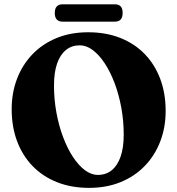

<svg xmlns="http://www.w3.org/2000/svg" viewBox="-20 -872 842 911"><path d="M398.3 -718.9Q483.2 -718.9 551 -691.9Q618.9 -665 666.8 -615.4Q714.8 -565.8 740.4 -497.3Q766 -428.9 766 -345.4Q766 -268 740.6 -201.5Q715.2 -135 667.6 -85.4Q620.1 -35.8 552.9 -8.2Q485.8 19.4 402.4 19.4Q318.2 19.4 250.5 -7.6Q182.8 -34.5 134.7 -84.1Q86.6 -133.7 61 -202.2Q35.4 -270.7 35.4 -354.2Q35.4 -431.6 60.8 -498.1Q86.1 -564.5 133.6 -614.1Q181.1 -663.7 248.1 -691.3Q315.1 -718.9 398.3 -718.9ZM567 -232.6Q567 -299.2 555.5 -361.7Q543.9 -424.2 523.7 -477.8Q503.4 -531.3 476.9 -571.5Q450.4 -611.7 420.2 -634.4Q390 -657 358.5 -657Q320.3 -657 292.9 -634.8Q265.5 -612.6 250.8 -570.3Q236.2 -528 236.2 -466.9Q236.2 -400.2 247.7 -337.6Q259.2 -275.1 279.4 -221.5Q299.6 -167.9 326 -127.6Q352.5 -87.4 382.6 -64.7Q412.8 -42.1 444.2 -42.1Q483 -42.1 510.3 -64.3Q537.6 -86.6 552.3 -129Q567 -171.4 567 -232.6ZM239.9 -810.2Q239.9 -831.4 249.5 -841.5Q259.1 -851.6 276.5 -851.6H525.3Q543.2 -851.6 552.5 -841.7Q561.9 -831.8 561.9 -810.6Q561.9 -789.4 552.5 -779.4Q543.2 -769.3 525.3 -769.3H276.5Q259.1 -769.3 249.5 -779.4Q239.9 -789.4 239.9 -810.2Z"/></svg>

Font: Fraunces
Style: Regular
Weight: 900
Version: Version 1.000;[b76b70a41]